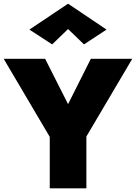

<svg xmlns="http://www.w3.org/2000/svg" viewBox="-23 -1018 735 1038"><path d="M468 -700 345 -455 221 -700H-3L246 -278V0H444V-280L692 -700ZM345 -861 431 -778 553 -858 345 -998 136 -858 259 -778Z"/></svg>

Font: Jost ExtraBold
Style: Regular
Weight: 800
Version: Version 3.710